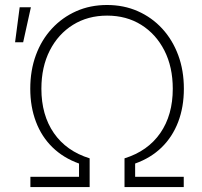

<svg xmlns="http://www.w3.org/2000/svg" viewBox="-20 -757 818 777"><path d="M103 0V-41.5H299.8V-95.2Q236.8 -117.7 192.6 -160.6Q148.4 -203.6 125.5 -264.2Q102.5 -324.7 102.5 -397.9Q102.5 -472.2 125.2 -533.9Q147.9 -595.7 189.9 -641.1Q231.9 -686.5 288.6 -711.7Q345.2 -736.8 413.1 -736.8Q481 -736.8 537.8 -711.7Q594.7 -686.5 636.5 -641.1Q678.2 -595.7 701.2 -533.9Q724.1 -472.2 724.1 -397.9Q724.1 -324.2 701.2 -263.9Q678.2 -203.6 634.3 -160.6Q590.3 -117.7 526.9 -95.2V-41.5H723.6V0H483.9V-116.2Q578.1 -145.5 628.7 -218.5Q679.2 -291.5 679.2 -397.9Q679.2 -485.8 645.3 -552.5Q611.3 -619.1 551.5 -656.5Q491.7 -693.8 413.6 -693.8Q335.4 -693.8 275.4 -656.5Q215.3 -619.1 181.4 -552.5Q147.5 -485.8 147.5 -397.9Q147.5 -291.5 198 -218.5Q248.5 -145.5 342.8 -116.2V0ZM41 -585.9 59.6 -727.5H105L73.7 -585.9Z"/></svg>

Font: Inter 24pt ExtraLight
Style: Regular
Weight: 250
Designer: Rasmus Andersson
Foundry: rsms
Version: Version 4.001;git-66647c0bb